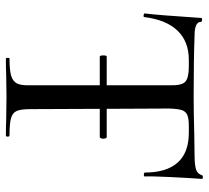

<svg xmlns="http://www.w3.org/2000/svg" viewBox="-48 -644 693 636"><g transform="rotate(90 298.0 -326.5)"><path d="M573 -648Q570 -607 567 -545Q564 -483 565 -460Q565 -457 559 -457Q552 -457 552 -461Q552 -532 519 -569Q486 -606 420 -606H398Q372 -606 360.5 -600.5Q349 -595 345 -582Q341 -569 340 -542L341 -334H435Q437 -334 438.5 -330.5Q440 -327 440 -323Q440 -319 438.5 -315Q437 -311 435 -311H341L342 -81Q342 -50 348 -36Q354 -22 372 -17Q390 -12 430 -12Q433 -12 433 -6Q433 0 430 0Q398 0 379 -1L302 -2L228 -1Q209 0 175 0Q172 0 172 -6Q172 -12 174 -12Q213 -12 231.5 -17.5Q250 -23 257 -37Q264 -51 263 -81V-311H168Q164 -311 164 -323Q164 -334 168 -334H263V-544Q264 -582 251.5 -594Q239 -606 201 -606H179Q118 -606 82 -568.5Q46 -531 37 -458Q37 -456 33 -456Q30 -456 27 -457.5Q24 -459 25 -460Q30 -496 40 -647Q40 -650 45 -650Q48 -650 50.5 -649Q53 -648 53 -646Q53 -625 98 -625Q179 -622 301 -622Q356 -622 424 -624L494 -625Q527 -625 542 -630Q557 -635 561 -650Q563 -653 568.5 -652.5Q574 -652 573 -648Z"/></g></svg>

Font: Cormorant Upright Medium
Style: Regular
Weight: 500
Designer: Christian Thalmann (Catharsis Fonts)
Foundry: Catharsis Fonts
Version: Version 3.302